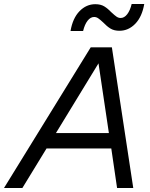

<svg xmlns="http://www.w3.org/2000/svg" viewBox="-70 -941 753 961"><path d="M652 -921Q641 -857 607 -822Q573 -787 528 -787Q501 -787 483 -798Q465 -809 446 -829Q431 -843 421.5 -849.5Q412 -856 401 -856Q383 -856 368.5 -837.5Q354 -819 346 -786H283Q294 -850 328 -885Q362 -920 407 -920Q434 -920 452 -909Q470 -898 489 -878Q504 -864 513.5 -857.5Q523 -851 534 -851Q552 -851 566.5 -869.5Q581 -888 589 -921ZM-50 0 384 -704H490L597 0H516L487 -198H163L42 0ZM423 -624 210 -275H475Z"/></svg>

Font: CBA Beacon Sans
Style: Italic
Weight: 400
Italic angle: -13°
Designer: Wei Huang
Foundry: Wei Huang
Version: Version 1.002